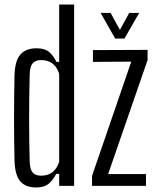

<svg xmlns="http://www.w3.org/2000/svg" viewBox="-20 -820 697 847"><path d="M241 -800H307V0H241V-53H228Q213 -24 193.5 -8.5Q174 7 140 7Q92 7 69 -20.5Q46 -48 44 -112Q42 -198 42 -295.5Q42 -393 44 -488Q46 -552 70 -579.5Q94 -607 141 -607Q176 -607 195 -592Q214 -577 229 -547H241ZM162 -45Q221 -45 241 -106V-494Q231 -526 210.5 -540.5Q190 -555 162 -555Q136 -555 124 -540.5Q112 -526 111 -493Q106 -286 111 -107Q112 -74 123.5 -59.5Q135 -45 162 -45ZM386 0V-44L559 -548L390 -547V-599L631 -600V-555L457 -52H624V0ZM424 -763H468L509 -688L550 -763H594L529 -650H488Z"/></svg>

Font: Big Shoulders Display
Style: Regular
Weight: 400
Designer: Patric King
Foundry: XO Type Co
Version: Version 1.000; ttfautohint (v1.8.2)